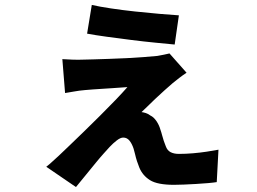

<svg xmlns="http://www.w3.org/2000/svg" viewBox="-20 -679 1040 776"><path d="M351 -659Q382 -652 428.5 -645Q475 -638 526.5 -632.5Q578 -627 624.5 -623Q671 -619 703 -617L686 -499Q655 -502 608.5 -506.5Q562 -511 510.5 -517.5Q459 -524 411.5 -530.5Q364 -537 332 -543ZM734 -385Q720 -376 704.5 -364Q689 -352 678 -343Q664 -331 645 -314Q626 -297 607 -279Q588 -261 573.5 -246.5Q559 -232 552 -226Q560 -225 569.5 -222Q579 -219 588 -212Q601 -206 612 -190Q623 -174 628 -156Q632 -145 635 -133Q638 -121 642 -109.5Q646 -98 650 -88Q656 -71 669.5 -64Q683 -57 703 -57Q731 -57 760 -59.5Q789 -62 815.5 -66Q842 -70 863 -74L856 57Q844 59 821.5 61Q799 63 773 64.5Q747 66 723 67Q699 68 683 68Q616 68 586 49Q556 30 543 -2Q538 -14 533.5 -28Q529 -42 526 -55.5Q523 -69 520 -78Q513 -99 503 -111Q493 -123 478 -123Q467 -123 452 -111.5Q437 -100 423 -85Q414 -75 399.5 -59Q385 -43 367.5 -21.5Q350 0 329.5 25Q309 50 287 77L167 -5Q180 -15 190 -24.5Q200 -34 218 -50Q235 -66 261.5 -91.5Q288 -117 319.5 -147.5Q351 -178 384 -211Q417 -244 446 -274Q475 -304 495 -327Q484 -326 467 -325Q450 -324 431 -322.5Q412 -321 392.5 -320Q373 -319 355 -317.5Q337 -316 324 -315Q300 -313 278.5 -309Q257 -305 243 -303L232 -440Q248 -439 272 -438Q296 -437 317 -438Q330 -438 357 -439Q384 -440 419.5 -441Q455 -442 492.5 -444Q530 -446 562.5 -448.5Q595 -451 616 -453Q627 -455 642.5 -458Q658 -461 665 -463Z"/></svg>

Font: Noto Sans TC ExtraBold
Style: Regular
Weight: 800
Designer: Ryoko NISHIZUKA  (kana, bopomofo & ideographs); Paul D. Hunt (Latin, Greek & Cyrillic); Sandoll Communications , Soo-you
Foundry: Adobe
Version: Version 2.004-H2;hotconv 1.0.118;makeotfexe 2.5.65603